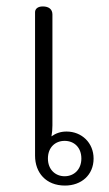

<svg xmlns="http://www.w3.org/2000/svg" viewBox="-20 -569 340 597"><path d="M182 8C233 8 271 -25 271 -76C271 -125 234 -160 187 -160C169 -160 154 -155 140 -145C142 -156 143 -167 143 -179V-524C143 -540 132 -549 113 -549C97 -549 89 -541 89 -531V-85C89 -32 123 8 182 8ZM181 -21C152 -21 129 -42 129 -76C129 -111 152 -131 181 -131C210 -131 233 -111 233 -76C233 -42 210 -21 181 -21Z"/></svg>

Font: Maitree Light
Style: Regular
Weight: 300
Designer: CadsonDemak Team
Foundry: CadsonDemak
Version: Version 1.000;PS 001.000;hotconv 1.0.88;makeotf.lib2.5.64775